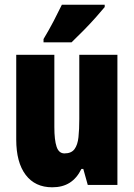

<svg xmlns="http://www.w3.org/2000/svg" viewBox="-20 -786 569 816"><path d="M479 -553V0H353L334 -68H326Q307 -29 276.5 -9.5Q246 10 202 10Q129 10 89 -43Q49 -96 49 -193V-553H211V-246Q211 -191 220.5 -162.5Q230 -134 254 -134Q283 -134 296.5 -152Q310 -170 313.5 -203Q317 -236 317 -280V-553ZM425 -756Q411 -739 387.5 -712.5Q364 -686 336.5 -658Q309 -630 284 -606H165V-620Q189 -660 208 -696.5Q227 -733 243 -766H425Z"/></svg>

Font: Noto Sans Kannada ExtraCondensed Black
Style: Regular
Weight: 900
Width: 2
Designer: Jelle Bosma - Monotype Design Team
Foundry: Monotype Imaging Inc.
Version: Version 2.005; ttfautohint (v1.8.4.7-5d5b)